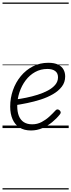

<svg xmlns="http://www.w3.org/2000/svg" viewBox="-20 -1018 566 1526"><path d="M226 19Q172 19 135 -4.5Q98 -28 79.5 -71Q61 -114 61 -171Q61 -239 83 -301.5Q105 -364 145.5 -413Q186 -462 241.5 -490.5Q297 -519 364 -519Q412 -519 441.5 -504.5Q471 -490 484.5 -465.5Q498 -441 498 -411Q498 -364 471.5 -329.5Q445 -295 401 -269.5Q357 -244 304 -227Q251 -210 197 -199Q143 -188 97 -181L101 -227Q142 -232 188.5 -241.5Q235 -251 279.5 -265Q324 -279 360.5 -298.5Q397 -318 419 -344Q441 -370 441 -404Q441 -437 418.5 -453.5Q396 -470 357 -470Q303 -470 259 -445.5Q215 -421 183.5 -379Q152 -337 134.5 -284Q117 -231 117 -176Q117 -129 130 -96.5Q143 -64 169.5 -47Q196 -30 236 -30Q277 -30 311.5 -48.5Q346 -67 373.5 -92.5Q401 -118 421 -140Q429 -149 437.5 -148.5Q446 -148 454 -141Q461 -134 462.5 -126.5Q464 -119 456 -109Q430 -76 394.5 -47Q359 -18 316.5 0.5Q274 19 226 19ZM0 478H526V488H0ZM0 -20H526V0H0ZM0 -505H526V-500H0ZM0 -998H526V-988H0Z"/></svg>

Font: Playwrite AU SA Guides
Style: Regular
Weight: 400
Designer: Veronika Burian, José Scaglione
Foundry: TypeTogether
Version: Version 1.003